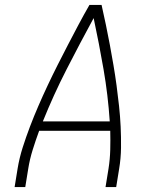

<svg xmlns="http://www.w3.org/2000/svg" viewBox="-20 -755 640 775"><path d="M39 0 51 -74Q58 -117 71.5 -159.5Q85 -202 101 -244Q117 -286 135 -327.5Q153 -369 172.5 -410.5Q192 -452 212.5 -492.5Q233 -533 254 -573.5Q275 -614 296.5 -654.5Q318 -695 341 -735H390Q399 -695 407.5 -654.5Q416 -614 423.5 -573.5Q431 -533 438 -492Q445 -451 450.5 -410Q456 -369 460.5 -327.5Q465 -286 467 -244Q469 -202 468.5 -159Q468 -116 461 -74L449 0H406L418 -74Q424 -112 425 -150.5Q426 -189 425 -227H138Q124 -189 112 -150.5Q100 -112 94 -74L82 0ZM423 -265Q416 -371 398 -475Q380 -579 358 -682Q302 -579 249 -475.5Q196 -372 153 -265Z"/></svg>

Font: Iosevka Curly XLtExObl
Style: Regular
Weight: 200
Width: 7
Italic angle: -9°
Monospace: yes
Designer: Belleve Invis
Foundry: Belleve Invis
Version: Version 11.0.1; ttfautohint (v1.8.3)